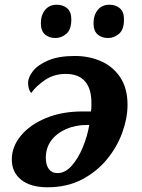

<svg xmlns="http://www.w3.org/2000/svg" viewBox="-20 -783 601 813"><path d="M181 10Q110 10 70 -21.5Q30 -53 30 -108Q30 -162 68.5 -208.5Q107 -255 174.5 -283Q242 -311 328 -311H365Q367 -321 367 -331Q367 -341 367 -349Q367 -407 340 -438.5Q313 -470 258 -470Q209 -470 171 -444.5Q133 -419 112 -389Q99 -405 99 -432Q99 -456 120 -482.5Q141 -509 185 -527.5Q229 -546 297 -546Q358 -546 408.5 -523.5Q459 -501 489.5 -455Q520 -409 520 -339Q520 -283 498 -222Q476 -161 433 -108.5Q390 -56 327 -23Q264 10 181 10ZM223 -50Q256 -50 283.5 -81Q311 -112 330.5 -159Q350 -206 358 -254H349Q300 -254 260 -236.5Q220 -219 197 -188Q174 -157 174 -115Q174 -84 187 -67Q200 -50 223 -50ZM438 -622Q410 -622 393 -637.5Q376 -653 376 -684Q376 -719 394 -741Q412 -763 443 -763Q470 -763 487.5 -748Q505 -733 505 -701Q505 -657 483.5 -639.5Q462 -622 438 -622ZM215 -622Q187 -622 170 -637.5Q153 -653 153 -684Q153 -719 171 -741Q189 -763 220 -763Q247 -763 264.5 -748Q282 -733 282 -701Q282 -657 260.5 -639.5Q239 -622 215 -622Z"/></svg>

Font: Noto Serif
Style: Bold Italic
Weight: 700
Italic angle: -12°
Designer: Monotype Design Team
Foundry: Monotype Imaging Inc.
Version: Version 2.013